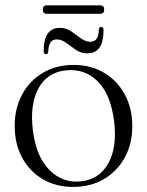

<svg xmlns="http://www.w3.org/2000/svg" viewBox="-20 -708 565 738"><path d="M263.5 -458.5Q328.5 -458.5 379.5 -428.5Q430.5 -398.5 459.5 -345.2Q488.5 -292 488.5 -223Q488.5 -154.5 459.2 -101.8Q430 -49 378.8 -19.2Q327.5 10.5 260.5 10.5Q195 10.5 144.5 -19.2Q94 -49 65.2 -101.8Q36.5 -154.5 36.5 -223.5Q36.5 -292 65.2 -345Q94 -398 145 -428.2Q196 -458.5 263.5 -458.5ZM292 -11Q361.5 -18.5 396.2 -80Q431 -141.5 418.5 -242Q406 -344.5 355.8 -395Q305.5 -445.5 233 -437.5Q161 -430 127.5 -367.8Q94 -305.5 106.5 -206Q119 -106 170 -54.5Q221 -3 292 -11ZM316 -503Q291 -503 271.8 -516.2Q252.5 -529.5 234.8 -543Q217 -556.5 197.5 -556.5Q167 -556.5 165.5 -510Q164.5 -499.5 156.5 -499.5Q148 -499.5 148 -512Q148 -601 210 -601Q234.5 -601 253.8 -587.5Q273 -574 290.8 -560.8Q308.5 -547.5 328 -547.5Q359 -547.5 360 -594.5Q361 -604.5 369 -604.5Q378 -604.5 378 -592.5Q378 -503 316 -503ZM144.5 -671.5Q144.5 -687.5 159.5 -687.5H365.5Q380.5 -687.5 380.5 -671.5Q380.5 -655 365.5 -655H159.5Q144.5 -655 144.5 -671.5Z"/></svg>

Font: Fraunces 72pt Light
Style: Regular
Weight: 300
Version: Version 1.000;[0bf87f6ff]